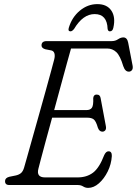

<svg xmlns="http://www.w3.org/2000/svg" viewBox="-20 -900 666 934"><path d="M357.5 0H25Q13.5 0 8.8 -5.5Q4 -11 4.5 -19Q4.5 -34.5 25 -40L57 -46.5Q72.5 -50 82 -58Q91.5 -66 97 -84Q100.5 -95.5 111.2 -133.8Q122 -172 137.2 -226.5Q152.5 -281 169.5 -341.2Q186.5 -401.5 202 -457.5Q217.5 -513.5 228.8 -555Q240 -596.5 244 -612Q248 -628.5 244.8 -640Q241.5 -651.5 230.5 -654.5L200 -660.5Q182 -666 182 -679Q182 -700 207 -700H523Q541 -700 554.2 -709Q567.5 -718 580 -718Q598.5 -718 603.5 -692.5L625 -581Q627.5 -567 622.5 -559.8Q617.5 -552.5 608.5 -551.5Q589 -550 579.5 -578.5Q564.5 -629 545.8 -646.5Q527 -664 502 -664H325.5Q319 -641.5 306.2 -594.8Q293.5 -548 277 -487.8Q260.5 -427.5 243.5 -364.5H400.5Q419.5 -364.5 427.2 -376Q435 -387.5 433.5 -423Q435.5 -440 450 -440Q459.5 -440 464 -435Q468.5 -430 469.5 -422.5L495 -286.5Q497.5 -272.5 492 -266Q486.5 -259.5 478 -259.5Q463 -259.5 456 -279Q447 -310.5 436.2 -319Q425.5 -327.5 405.5 -327.5H233.5Q217 -268 202.8 -215.2Q188.5 -162.5 179 -126.2Q169.5 -90 167 -80Q155.5 -37 199 -37H357.5Q402 -37 432.5 -60Q463 -83 487 -145.5Q495.5 -164 508 -164Q524.5 -164 524 -141Q521.5 -101 504 -65.8Q486.5 -30.5 461.2 -8.2Q436 14 409 14Q395.5 14 384.5 7Q373.5 0 357.5 0ZM440.5 -831.5Q383.5 -831.5 340.5 -759.5Q331 -747.5 323 -747.5Q309 -747.5 315 -766Q330.5 -817 368.8 -848.5Q407 -880 453.5 -880Q500.5 -880 521.8 -848.2Q543 -816.5 531.5 -765.5Q528 -747.5 514.5 -747.5Q505.5 -747.5 503.5 -759.5Q501 -831.5 440.5 -831.5Z"/></svg>

Font: Fraunces 72pt SuperSoft Light
Style: Italic
Weight: 300
Italic angle: -16°
Version: Version 1.000;[b76b70a41]